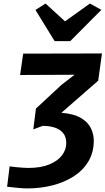

<svg xmlns="http://www.w3.org/2000/svg" viewBox="-20 -1047 590 1074"><path d="M132.4 7Q111 7 78.6 3.8Q46.3 0.6 19.8 -2.5L33.8 -116.4Q47.8 -114.2 67.9 -112.2Q88 -110.3 107.2 -108.9Q126.3 -107.6 137.7 -107.6Q209.3 -107.6 256.6 -127.5Q304 -147.3 327.3 -178.9Q350.7 -210.5 350.7 -246Q350.7 -282.3 332.3 -303.7Q313.8 -325 283.7 -334.1Q253.7 -343.2 218.4 -342.8L166.2 -323.2L181.1 -439.7L324.3 -572.7L397.1 -628.9L92.4 -627.5L109.7 -747L550.4 -748L529.3 -595.7L323.5 -416.1Q393.6 -410.5 433.1 -386.8Q472.6 -363.1 488.6 -329.5Q504.6 -295.8 504.6 -260.5Q504.6 -194.9 474.8 -144.7Q445 -94.5 393 -60.9Q341 -27.4 273.9 -10.2Q206.8 7 132.4 7ZM372.9 -817H285.5L178.4 -991.5L234.9 -1027.2L343.7 -927.6L483 -1027.2L546.9 -991.8Z"/></svg>

Font: Merriweather Sans Variable Regular
Style: Italic
Weight: 300
Italic angle: -8°
Designer: Eben Sorkin
Foundry: Eben Sorkin
Version: Version 2.001